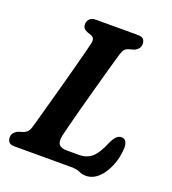

<svg xmlns="http://www.w3.org/2000/svg" viewBox="-131 -800 821 915"><g transform="rotate(20 279.5 -342.0)"><path d="M325.5 0H41.5Q20 0 12 -9.5Q4 -19 4.5 -33.5Q4.5 -47.5 13.2 -57.2Q22 -67 34.5 -72L55.5 -78.5Q70.5 -83.5 78.5 -93.5Q86.5 -103.5 92.5 -126Q99.5 -150.5 112.5 -197.8Q125.5 -245 141.5 -303Q157.5 -361 173 -418.5Q188.5 -476 200.2 -521.5Q212 -567 217 -588.5Q222.5 -614.5 203 -622.5L180.5 -630.5Q169 -635.5 163 -642.8Q157 -650 157 -662Q157 -679 168 -689.5Q179 -700 199.5 -700H411.5Q433 -700 440.5 -690.8Q448 -681.5 448 -667Q448 -652.5 439.2 -642.8Q430.5 -633 419 -628.5L393 -621Q381 -617.5 373.5 -609Q366 -600.5 360 -579.5Q350 -546 335.8 -494.8Q321.5 -443.5 305.8 -386.2Q290 -329 275.5 -275Q261 -221 250.8 -180.8Q240.5 -140.5 237 -124.5Q231 -93 242.2 -80Q253.5 -67 279.5 -67H342.5Q383 -67 409 -90Q435 -113 460 -173.5Q471 -196.5 481.8 -206Q492.5 -215.5 505 -215.5Q521.5 -215.5 528.5 -203.2Q535.5 -191 535 -170.5Q532.5 -121 515 -78.8Q497.5 -36.5 469.5 -10.5Q441.5 15.5 407 15.5Q388 15.5 372.5 7.8Q357 0 325.5 0Z"/></g></svg>

Font: Fraunces 72pt S100 SemiBold
Style: Italic
Weight: 600
Italic angle: -16°
Version: Version 1.000; ttfautohint (v1.8.3)